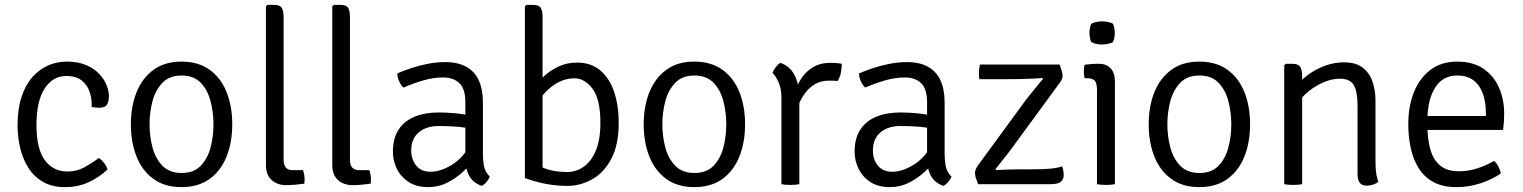

<svg xmlns="http://www.w3.org/2000/svg" viewBox="-20 -755 6243 787"><path d="M355.5 -317Q357.5 -346 348.5 -375.2Q339.5 -404.5 316.2 -424Q293 -443.5 251 -443.5Q196.5 -443.5 163 -392.2Q129.5 -341 129.5 -241.5Q129.5 -145.5 163.5 -98.8Q197.5 -52 257 -52Q294 -52 325.8 -69.2Q357.5 -86.5 385 -107.5Q396 -100.5 406.8 -87Q417.5 -73.5 420.5 -60Q386 -28 343 -8Q300 12 247 12Q193.5 12 156.2 -9.5Q119 -31 96 -67.5Q73 -104 62.5 -149.2Q52 -194.5 52 -241.5Q52 -309 68.5 -358.5Q85 -408 113.5 -439.8Q142 -471.5 178 -487Q214 -502.5 253 -502.5Q300.5 -502.5 333.8 -488Q367 -473.5 387.5 -451.2Q408 -429 417.2 -404.5Q426.5 -380 426.5 -360.5Q426.5 -341.5 419.2 -327.5Q412 -313.5 387 -313.5Q379 -313.5 371.5 -314.2Q364 -315 355.5 -317Z M932 -245.5Q932 -171 908.5 -112.8Q885 -54.5 838.8 -21.2Q792.5 12 723.5 12Q655 12 608.8 -21.8Q562.5 -55.5 539.5 -113.8Q516.5 -172 516.5 -245.5Q516.5 -319.5 540 -377.5Q563.5 -435.5 609.5 -469Q655.5 -502.5 723.5 -502.5Q793 -502.5 839.2 -469Q885.5 -435.5 908.8 -377.5Q932 -319.5 932 -245.5ZM593 -245.5Q593 -196 605.2 -150.2Q617.5 -104.5 646.2 -75.2Q675 -46 724.5 -46Q774 -46 802.5 -75.2Q831 -104.5 843 -150.2Q855 -196 855 -245.5Q855 -294.5 843 -340.5Q831 -386.5 802.5 -416Q774 -445.5 724.5 -445.5Q675 -445.5 646.2 -416Q617.5 -386.5 605.2 -340.5Q593 -294.5 593 -245.5Z M1222 -57.5Q1225 -49.5 1226.8 -39Q1228.5 -28.5 1228.5 -17.5Q1228.5 -13.5 1228.2 -9.5Q1228 -5.5 1227 -2Q1212.5 0 1191.2 2Q1170 4 1154 4Q1116.5 4 1093.2 -17.2Q1070 -38.5 1070 -79V-729L1076 -735H1103Q1128 -735 1135.2 -722.2Q1142.5 -709.5 1142.5 -684.5V-99.5Q1142.5 -57.5 1180 -57.5Z M1494 -57.5Q1497 -49.5 1498.8 -39Q1500.5 -28.5 1500.5 -17.5Q1500.5 -13.5 1500.2 -9.5Q1500 -5.5 1499 -2Q1484.5 0 1463.2 2Q1442 4 1426 4Q1388.5 4 1365.2 -17.2Q1342 -38.5 1342 -79V-729L1348 -735H1375Q1400 -735 1407.2 -722.2Q1414.5 -709.5 1414.5 -684.5V-99.5Q1414.5 -57.5 1452 -57.5Z M1590.5 -133Q1590.5 -188.5 1614.2 -224.2Q1638 -260 1680.2 -277Q1722.5 -294 1778 -294Q1809 -294 1845 -290.8Q1881 -287.5 1913 -279.5V-226.5Q1883.5 -233.5 1848.2 -236Q1813 -238.5 1779 -238.5Q1727 -238.5 1696.2 -212.2Q1665.5 -186 1665.5 -138.5Q1665.5 -102 1685.8 -76.5Q1706 -51 1745 -51Q1785 -51 1830.8 -78.5Q1876.5 -106 1908 -162L1920.5 -94.5Q1903.5 -74.5 1876.2 -49.5Q1849 -24.5 1813.5 -6.2Q1778 12 1735 12Q1686.5 12 1654.2 -9.5Q1622 -31 1606.2 -64.2Q1590.5 -97.5 1590.5 -133ZM1987.5 -31.5Q1984 -21 1974.8 -9.8Q1965.5 1.5 1954 7Q1929.5 -2 1915 -18Q1900.5 -34 1894.2 -55.8Q1888 -77.5 1887.5 -103.5V-335.5Q1887.5 -391 1863 -414.2Q1838.5 -437.5 1797 -437.5Q1756.5 -437.5 1715.2 -425.5Q1674 -413.5 1634 -396Q1624 -404.5 1616.2 -421.5Q1608.5 -438.5 1608.5 -454Q1633.5 -465 1665.8 -475.8Q1698 -486.5 1733.8 -493.5Q1769.5 -500.5 1804.5 -500.5Q1856.5 -500.5 1891 -481.5Q1925.5 -462.5 1942.5 -425.5Q1959.5 -388.5 1959.5 -334.5V-128.5Q1959.5 -97 1964.2 -73Q1969 -49 1987.5 -31.5Z M2204 -25H2131.5V-729L2137.5 -735H2164.5Q2189.5 -735 2196.8 -722.2Q2204 -709.5 2204 -684.5ZM2516 -251.5Q2516 -160.5 2485.5 -103.5Q2455 -46.5 2406.8 -19.8Q2358.5 7 2305.5 7Q2261 7 2217.5 -1.2Q2174 -9.5 2131.5 -25L2169.5 -85Q2202 -66.5 2233.5 -58.2Q2265 -50 2305 -50Q2341.5 -50 2372.5 -71.5Q2403.5 -93 2422.2 -137.8Q2441 -182.5 2441 -251Q2441 -348.5 2408.8 -391.2Q2376.5 -434 2334.5 -434Q2289 -434 2248.2 -405Q2207.5 -376 2185.5 -336L2174 -402Q2186.5 -421 2210.8 -443.5Q2235 -466 2269.2 -482.2Q2303.5 -498.5 2345.5 -498.5Q2402 -498.5 2439.8 -467Q2477.5 -435.5 2496.8 -379.8Q2516 -324 2516 -251.5Z M3034 -245.5Q3034 -171 3010.5 -112.8Q2987 -54.5 2940.8 -21.2Q2894.5 12 2825.5 12Q2757 12 2710.8 -21.8Q2664.5 -55.5 2641.5 -113.8Q2618.5 -172 2618.5 -245.5Q2618.5 -319.5 2642 -377.5Q2665.5 -435.5 2711.5 -469Q2757.5 -502.5 2825.5 -502.5Q2895 -502.5 2941.2 -469Q2987.5 -435.5 3010.8 -377.5Q3034 -319.5 3034 -245.5ZM2695 -245.5Q2695 -196 2707.2 -150.2Q2719.5 -104.5 2748.2 -75.2Q2777 -46 2826.5 -46Q2876 -46 2904.5 -75.2Q2933 -104.5 2945 -150.2Q2957 -196 2957 -245.5Q2957 -294.5 2945 -340.5Q2933 -386.5 2904.5 -416Q2876 -445.5 2826.5 -445.5Q2777 -445.5 2748.2 -416Q2719.5 -386.5 2707.2 -340.5Q2695 -294.5 2695 -245.5Z M3430.5 -493.5Q3430.5 -476.5 3426.8 -457Q3423 -437.5 3413 -423Q3405 -424 3396 -424.2Q3387 -424.5 3378.5 -424.5Q3345 -424.5 3321 -410.2Q3297 -396 3281 -374.5Q3265 -353 3255.2 -329.5Q3245.5 -306 3241 -287L3227.5 -303.5Q3227.5 -335.5 3236.5 -369.5Q3245.5 -403.5 3264 -432.5Q3282.5 -461.5 3312.5 -479.5Q3342.5 -497.5 3384.5 -497.5Q3393 -497.5 3404.8 -496.8Q3416.5 -496 3430.5 -493.5ZM3146.5 -456.5Q3150 -466.5 3159 -478.8Q3168 -491 3178.5 -497.5Q3218 -483.5 3236.2 -448Q3254.5 -412.5 3256.5 -361.5V0Q3249.5 1.5 3240 2.2Q3230.5 3 3220 3Q3209 3 3199.5 2.2Q3190 1.5 3183 0V-354Q3183 -391.5 3171.5 -417.2Q3160 -443 3146.5 -456.5Z M3483 -133Q3483 -188.5 3506.8 -224.2Q3530.5 -260 3572.8 -277Q3615 -294 3670.5 -294Q3701.5 -294 3737.5 -290.8Q3773.5 -287.5 3805.5 -279.5V-226.5Q3776 -233.5 3740.8 -236Q3705.5 -238.5 3671.5 -238.5Q3619.5 -238.5 3588.8 -212.2Q3558 -186 3558 -138.5Q3558 -102 3578.2 -76.5Q3598.5 -51 3637.5 -51Q3677.5 -51 3723.2 -78.5Q3769 -106 3800.5 -162L3813 -94.5Q3796 -74.5 3768.8 -49.5Q3741.5 -24.5 3706 -6.2Q3670.5 12 3627.5 12Q3579 12 3546.8 -9.5Q3514.5 -31 3498.8 -64.2Q3483 -97.5 3483 -133ZM3880 -31.5Q3876.5 -21 3867.2 -9.8Q3858 1.5 3846.5 7Q3822 -2 3807.5 -18Q3793 -34 3786.8 -55.8Q3780.5 -77.5 3780 -103.5V-335.5Q3780 -391 3755.5 -414.2Q3731 -437.5 3689.5 -437.5Q3649 -437.5 3607.8 -425.5Q3566.5 -413.5 3526.5 -396Q3516.5 -404.5 3508.8 -421.5Q3501 -438.5 3501 -454Q3526 -465 3558.2 -475.8Q3590.5 -486.5 3626.2 -493.5Q3662 -500.5 3697 -500.5Q3749 -500.5 3783.5 -481.5Q3818 -462.5 3835 -425.5Q3852 -388.5 3852 -334.5V-128.5Q3852 -97 3856.8 -73Q3861.5 -49 3880 -31.5Z M4177 -334.5Q4193.5 -357 4214.8 -382.5Q4236 -408 4255.5 -432.5L4252.5 -435.5Q4240.5 -434 4216.2 -432.8Q4192 -431.5 4164.5 -431Q4137 -430.5 4115 -430.5H3994.5Q3993 -436.5 3992.8 -444Q3992.5 -451.5 3992.5 -455.5Q3992.5 -461 3993.5 -471Q3994.5 -481 3996.5 -490.5H4323Q4330 -472 4332.8 -461.8Q4335.5 -451.5 4335.5 -443.5Q4335.5 -437 4332.5 -430Q4329.5 -423 4323 -414.5L4138.5 -162.5Q4121.5 -138.5 4099.5 -111Q4077.5 -83.5 4060 -61L4063 -58Q4089 -59.5 4116.8 -60.2Q4144.5 -61 4162.5 -61H4217.5Q4257.5 -61 4286.8 -63.8Q4316 -66.5 4333.5 -73.5Q4336.5 -65.5 4338.2 -56Q4340 -46.5 4340 -38Q4340 -20 4328.5 -10Q4317 0 4285 0H3989Q3982 -19 3979.2 -28.2Q3976.5 -37.5 3976.5 -46Q3976.5 -52.5 3979.2 -60Q3982 -67.5 3989 -77.5Z M4550 0Q4543 1.5 4533.5 2.2Q4524 3 4513.5 3Q4502.5 3 4493 2.2Q4483.5 1.5 4476.5 0V-386Q4476.5 -413.5 4467.5 -424Q4458.5 -434.5 4435 -434.5H4425.5Q4422.5 -449 4422.5 -462Q4422.5 -469 4423.2 -475.2Q4424 -481.5 4425.5 -489.5Q4442.5 -492 4455.2 -492.8Q4468 -493.5 4476 -493.5H4484.5Q4515.5 -493.5 4532.8 -474.5Q4550 -455.5 4550 -422ZM4445.5 -620Q4445.5 -629.5 4447.5 -640.2Q4449.5 -651 4453 -657.5Q4460 -662 4473 -664.8Q4486 -667.5 4497.5 -667.5Q4508 -667.5 4522 -664.8Q4536 -662 4542 -657.5Q4545.5 -651 4547.5 -640.2Q4549.5 -629.5 4549.5 -620Q4549.5 -611 4547.5 -600.2Q4545.5 -589.5 4542 -583Q4537 -578.5 4522.5 -575.5Q4508 -572.5 4497.5 -572.5Q4486 -572.5 4473 -575.2Q4460 -578 4453 -583Q4449.5 -589.5 4447.5 -600.2Q4445.5 -611 4445.5 -620Z M5104 -245.5Q5104 -171 5080.5 -112.8Q5057 -54.5 5010.8 -21.2Q4964.5 12 4895.5 12Q4827 12 4780.8 -21.8Q4734.5 -55.5 4711.5 -113.8Q4688.5 -172 4688.5 -245.5Q4688.5 -319.5 4712 -377.5Q4735.5 -435.5 4781.5 -469Q4827.5 -502.5 4895.5 -502.5Q4965 -502.5 5011.2 -469Q5057.5 -435.5 5080.8 -377.5Q5104 -319.5 5104 -245.5ZM4765 -245.5Q4765 -196 4777.2 -150.2Q4789.5 -104.5 4818.2 -75.2Q4847 -46 4896.5 -46Q4946 -46 4974.5 -75.2Q5003 -104.5 5015 -150.2Q5027 -196 5027 -245.5Q5027 -294.5 5015 -340.5Q5003 -386.5 4974.5 -416Q4946 -445.5 4896.5 -445.5Q4847 -445.5 4818.2 -416Q4789.5 -386.5 4777.2 -340.5Q4765 -294.5 4765 -245.5Z M5277.5 -493.5Q5302.5 -493.5 5310 -480.2Q5317.5 -467 5317.5 -442V0Q5310.5 1.5 5301 2.2Q5291.5 3 5281 3Q5270 3 5260.5 2.2Q5251 1.5 5244 0V-487.5L5250 -493.5ZM5618 -95Q5618 -70.5 5620.5 -48.5Q5623 -26.5 5630 -10Q5622 -3 5609 1.5Q5596 6 5583 6Q5562 6 5553.2 -6Q5544.5 -18 5544.5 -42.5V-320Q5544.5 -379.5 5529.2 -406Q5514 -432.5 5471 -432.5Q5440.5 -432.5 5406.5 -418.2Q5372.5 -404 5343.2 -380.2Q5314 -356.5 5297.5 -327.5V-406Q5330 -447 5382.5 -473.2Q5435 -499.5 5489.5 -499.5Q5537 -499.5 5565 -478.2Q5593 -457 5605.5 -421.5Q5618 -386 5618 -343.5Z M5797.5 -222.5V-279.5H6070.5V-293.5Q6070.5 -335 6058.8 -369.5Q6047 -404 6021 -424.8Q5995 -445.5 5952.5 -445.5Q5893.5 -445.5 5862.2 -395.2Q5831 -345 5831 -263V-239.5Q5831 -185.5 5842.8 -143.2Q5854.5 -101 5882.5 -77Q5910.5 -53 5959.5 -53Q5999.5 -53 6035.8 -65Q6072 -77 6104.5 -95.5Q6115 -86 6122.5 -71Q6130 -56 6131.5 -44Q6097 -19.5 6049 -3.8Q6001 12 5949.5 12Q5893.5 12 5855.5 -8.8Q5817.5 -29.5 5795 -65.8Q5772.5 -102 5762.5 -148.5Q5752.5 -195 5752.5 -246Q5752.5 -320 5776 -378Q5799.5 -436 5844.2 -469.2Q5889 -502.5 5952.5 -502.5Q6017 -502.5 6059.8 -473.8Q6102.5 -445 6124 -396.5Q6145.5 -348 6145.5 -289Q6145.5 -270 6144.5 -255.5Q6143.5 -241 6141 -222.5Z"/></svg>

Font: Signika Light Light
Style: Regular
Weight: 300
Version: Version 2.001